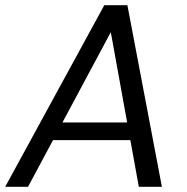

<svg xmlns="http://www.w3.org/2000/svg" viewBox="-35 -720 720 740"><path d="M-15 0 367 -700H456L589 0H500L392 -596L73 0ZM132 -180 168 -248H491L503 -180Z"/></svg>

Font: DM Sans 10pt
Style: Italic
Weight: 400
Italic angle: -10°
Version: Version 4.004;gftools[0.9.30]